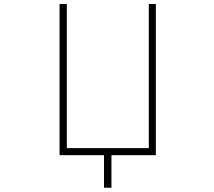

<svg xmlns="http://www.w3.org/2000/svg" viewBox="-20 -752 1040 933"><path d="M703.1 -732.4H737.3V2H521.5V160.2H485.4V2H269.5V-732.4H304.7V-32.2H703.1Z"/></svg>

Font: GenEi Gothic M ExtraLight
Style: Regular
Weight: 200
Designer: o_tamon (Modified); [Source Han Sans]
Ryoko NISHIZUKA  (kana & ideographs); Paul D. Hunt (Latin, Greek & Cyrillic); Wenl
Version: Version 1.1a;Original Version 1.004